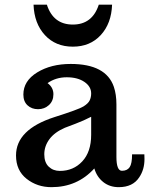

<svg xmlns="http://www.w3.org/2000/svg" viewBox="-20 -772 623 802"><path d="M46.9 0ZM466.3 -116.7Q466.3 -58.6 489.3 -58.6Q511.2 -58.6 521.5 -73.5Q531.7 -88.4 531.7 -127.4H583Q583.5 -121.1 583.5 -107.4Q583.5 -63.5 561.5 -31.2Q534.7 9.8 476.1 9.8Q438 9.8 411.1 -11.7Q384.3 -33.2 374 -68.4Q303.2 9.8 194.8 9.8Q135.3 9.8 91.1 -25.1Q46.9 -60.1 46.9 -122.6Q46.9 -231 207 -282.7Q308.6 -314.9 328.6 -327.4Q348.6 -339.8 354.7 -352.8Q360.8 -365.7 360.8 -381.8Q360.8 -410.6 332.5 -429.9Q304.2 -449.2 258.8 -449.2Q213.4 -449.2 178.7 -424.8Q203.1 -406.7 203.1 -378.4Q203.1 -350.1 184.3 -333Q165.5 -315.9 138.9 -315.9Q112.3 -315.9 95 -332Q77.6 -348.1 77.6 -377Q77.6 -434.1 135.3 -469.5Q192.9 -504.9 275.4 -504.9Q422.9 -504.9 455.6 -409.2Q466.3 -377.4 466.3 -335.9ZM230 -58.1Q286.6 -58.1 323.7 -97.9Q360.8 -137.7 360.8 -209V-284.2Q329.6 -268.1 294.7 -254.9Q259.8 -241.7 251 -238.3Q208 -219.7 186.5 -190.7Q165 -161.6 165 -127.4Q165 -93.3 183.6 -75.7Q202.1 -58.1 230 -58.1ZM284.2 -669.4Q365.7 -669.4 392.6 -752.4H448.2Q445.3 -673.8 400.9 -625.5Q356.4 -577.1 284.2 -577.1Q211.9 -577.1 167.5 -625.5Q123 -673.8 120.1 -752.4H175.8Q202.6 -669.4 284.2 -669.4Z"/></svg>

Font: Arbutus Slab
Style: Regular
Weight: 400
Designer: Karolina Lach
Foundry: Karolina Lach
Version: Version 1.001; ttfautohint (v0.92) -l 10 -r 16 -G 200 -x 7 -